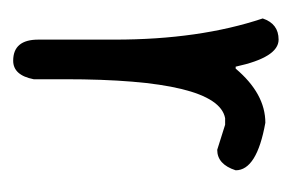

<svg xmlns="http://www.w3.org/2000/svg" viewBox="-94 -338 433 284"><g transform="rotate(90 122.0 -196.5)"><path d="M39.1 -392.6Q65.4 -392.6 79.1 -329.1H82Q119.1 -373 162.1 -373Q232.4 -360.4 232.4 -329.1Q223.6 -301.8 202.1 -301.8L165 -313.5H155.3Q97.7 -302.7 97.7 -76.2V-30.3Q91.8 0 70.3 0Q39.1 0 39.1 -37.1V-150.4Q39.1 -275.4 7.8 -369.1Q15.6 -392.6 39.1 -392.6Z"/></g></svg>

Font: Sue Ellen Francisco 
Style: Regular
Weight: 400
Designer: Kimberly Geswein
Foundry: Kimberly Geswein
Version: Version 1.002 2007